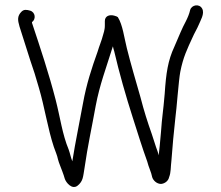

<svg xmlns="http://www.w3.org/2000/svg" viewBox="-20 -685 850 738"><path d="M96 -644C82.8 -647.8 71.9 -649.9 62 -639.5C46.6 -623.4 47.3 -608.8 55 -583C68 -541.4 82.2 -497.2 96 -454L113 -403C118.3 -385 123.8 -366.5 129.5 -347.5C151.1 -274.9 163.7 -189.9 187 -120C192.6 -103.1 199.6 -89.2 203 -72C205.8 -59.8 216.1 -36.7 220 -25L225 -11C226.3 -6.3 227.7 -2 229 2C233.4 16.2 257.2 46.4 279 28C299.7 10.5 299 -4.2 305 -40C316.8 -122.8 333.1 -196.2 348 -279C363.2 -359.4 388.5 -425.3 410 -495L414 -507C415.3 -500.3 417 -494 419 -488C438 -405.7 464.3 -313.9 490 -234C508.9 -175.3 525.5 -120.4 546 -64C550.5 -44.6 562.1 -21.5 565 -4C568.8 8.7 582.7 22 599 22C614.4 20.7 627.3 9.6 630 -4C637.5 -22.9 635.7 -41.8 639 -69C643 -121.5 648 -178.9 654 -231C658.8 -264.4 666.7 -377.3 673 -409C683.8 -464.6 699.9 -497.4 720 -541C726 -555.5 738.6 -576.5 744 -590C749.6 -604.9 767.9 -632.4 757 -652C745.9 -672 716.8 -666.3 711 -647C703.8 -614.6 685.6 -590.1 674 -561L662 -533C658 -524.3 654 -515 650 -505C625.6 -452.6 618.3 -404.7 613 -324C607.2 -254.2 602.8 -237 599 -180L594 -125C592.7 -113 591.3 -100.7 590 -88C588.7 -94 587 -99.7 585 -105C577.8 -123.7 570.2 -150.7 563 -171C547 -216.3 533.4 -258.8 520 -311C502.4 -372.5 482.8 -438.7 467.5 -500C457.5 -539.8 451.6 -589.8 433 -619C431 -621 426.2 -623 418.5 -625C399.7 -629.9 383 -622.8 383 -604V-588C383 -582.7 382.7 -578 382 -574L380 -564L376 -550C370.6 -528.5 361.5 -508.6 355 -486C332.5 -423.1 312.3 -362.1 299 -288C285.1 -210.7 270.1 -141.9 258 -65C251.6 -80.9 250 -93.3 244 -110C219.5 -168.8 211.5 -233.3 194 -301C167.7 -403 135 -500.9 103 -597V-600C119 -611.4 116.2 -637.9 96 -644Z"/></svg>

Font: HoneyBee
Style: Book
Weight: 300
Foundry: Cannot Into Space Fonts
Version: Version 0.89